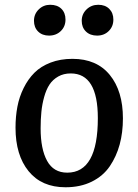

<svg xmlns="http://www.w3.org/2000/svg" viewBox="-20 -769 579 803"><path d="M189.9 -749Q219.7 -749 236.8 -732.2Q253.9 -715.3 253.9 -687Q253.9 -658.2 234.4 -639.2Q214.8 -620.1 185.1 -620.1Q156.7 -620.1 139.4 -637.2Q122.1 -654.3 122.1 -682.1Q122.1 -710 141.8 -729.5Q161.6 -749 189.9 -749ZM391.1 -749Q419.9 -749 437 -731.9Q454.1 -714.8 454.1 -687Q454.1 -658.2 434.8 -639.2Q415.5 -620.1 386.2 -620.1Q356.9 -620.1 339.4 -637.2Q321.8 -654.3 321.8 -682.1Q321.8 -710 341.8 -729.5Q361.8 -749 391.1 -749ZM44.9 -234.9Q44.9 -281.2 52.7 -322.5Q60.5 -363.8 78.9 -400.9Q97.2 -438 124 -464.8Q150.9 -491.7 191.7 -507.3Q232.4 -522.9 283.2 -522.9Q384.3 -522.9 439.2 -455.6Q494.1 -388.2 494.1 -273.9Q494.1 -214.8 480.5 -164.6Q466.8 -114.3 439 -73.5Q411.1 -32.7 363.8 -9.3Q316.4 14.2 253.9 14.2Q154.3 14.2 99.6 -53Q44.9 -120.1 44.9 -234.9ZM261.2 -46.9Q389.2 -46.9 389.2 -274.9Q389.2 -461.9 275.9 -461.9Q246.1 -461.9 223.4 -449Q200.7 -436 187 -415.3Q173.3 -394.5 164.8 -363.8Q156.2 -333 153.1 -301.5Q149.9 -270 149.9 -231.9Q149.9 -145.5 177 -96.2Q204.1 -46.9 261.2 -46.9Z"/></svg>

Font: Literata Book Medium
Style: Italic
Weight: 500
Italic angle: -3°
Designer: Latin by Veronika Burian and Jose Scaglione. Greek by Irene Vlachou. Cyrillic by Vera Evstafieva
Foundry: TypeTogether
Version: Version 1.003;PS 001.003;hotconv 1.0.88;makeotf.lib2.5.64775